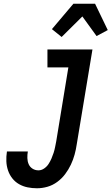

<svg xmlns="http://www.w3.org/2000/svg" viewBox="-20 -1000 597 1028"><path d="M178 8Q152 8 127.5 3Q103 -2 82 -14Q61 -26 46 -45Q31 -64 23 -87.5Q15 -111 14 -136.5Q13 -162 17 -188V-189H129Q126 -171 126.5 -153.5Q127 -136 133.5 -121Q140 -106 154 -97Q168 -88 186 -88Q202 -88 216.5 -98Q231 -108 240 -122Q249 -136 255.5 -151Q262 -166 267 -181.5Q272 -197 275 -212.5Q278 -228 281 -243L346 -639H234V-735H475L391 -228Q387 -200 379.5 -172.5Q372 -145 359.5 -118.5Q347 -92 329 -68Q311 -44 286.5 -26Q262 -8 234 0Q206 8 178 8ZM310 -802 258 -844 373 -980H489L557 -839L497 -807L421 -912Z"/></svg>

Font: Iosevka
Style: Bold Italic
Weight: 700
Italic angle: -9°
Monospace: yes
Designer: Belleve Invis
Foundry: Belleve Invis
Version: Version 32.5.0; ttfautohint (v1.8.4)